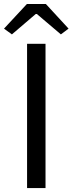

<svg xmlns="http://www.w3.org/2000/svg" viewBox="-38 -956 368 976"><path d="M99.6 0V-733.4H193.4V0ZM-17.6 -810.5 98.6 -935.5H195.3L310.5 -810.5L271.5 -781.2L149.4 -884.8H143.6L22.5 -781.2Z"/></svg>

Font: irohakakuC Regular
Style: Regular
Weight: 400
Designer: [Source Han Sans]
Ryoko NISHIZUKA Ë•øÂ°öÊ∂ºÂ≠ê (kana & ideographs); Paul D. Hunt (Latin, Greek & Cyrillic); Wenlong ZHAN
Version: Version 1.001.20160904